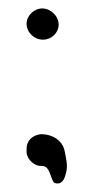

<svg xmlns="http://www.w3.org/2000/svg" viewBox="-20 -398 218 455"><path d="M43 -38C43 -22 59 -7 73 -5C79 -5 83 -5 87 -3C99 3 100 25 108 35C126 42 133 27 136 13C142 -5 136 -24 133 -41C128 -64 106 -80 77 -80C58 -78 43 -66 43 -45ZM43 -342C43 -321 61 -304 82 -304C102 -304 119 -320 119 -340C119 -360 100 -378 80 -378C61 -378 43 -361 43 -342Z"/></svg>

Font: Comica
Style: Rg
Weight: 400
Designer: Jasper
Foundry: KineticPlasma Fonts/Cannot Into Space Fonts
Version: Version 0.89